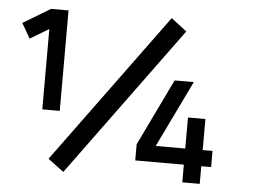

<svg xmlns="http://www.w3.org/2000/svg" viewBox="-51 -791 1138 857"><g transform="rotate(5 517.5 -363.0)"><path d="M754.4 -672.4 262.2 0 191.4 -52.7 684.6 -726.1ZM222.7 -270H144.5V-629.9L60.5 -579.6L22 -646.5L144.5 -720.2H222.7ZM873.5 0H795.4V-79.1H577.6V-151.4L721.7 -450.2H807.6L663.1 -151.4H795.4V-290.5H873.5V-151.4H917.5V-79.1H873.5Z"/></g></svg>

Font: Vela Sans Bd
Style: Bold
Weight: 700
Designer: Principal design: Mikhail Sharanda - project Manrope.
Design modification: Ravid Balaliev
Foundry: Mikhail Sharanda
Version: Version 1.001